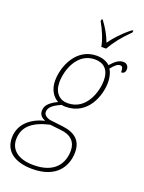

<svg xmlns="http://www.w3.org/2000/svg" viewBox="-226 -850 883 1174"><g transform="rotate(20 215.5 -263.0)"><path d="M280 -606H311C338 -653 375 -702 428 -753L431 -766H422C367 -723 330 -681 301 -641C284 -686 263 -723 231 -766H225L222 -753C246 -712 273 -651 280 -606ZM138 240C298 240 350 143 350 54C350 -20 307 -59 222 -69L145 -78C121 -81 97 -95 97 -116C97 -144 117 -165 174 -190C181 -188 191 -187 198 -187C346 -187 393 -332 393 -415C393 -454 383 -482 372 -498C395 -527 411 -540 427 -540C441 -540 447 -533 447 -501C461 -501 474 -508 474 -531C474 -551 460 -566 440 -566C411 -566 391 -551 359 -516C339 -536 306 -546 274 -546C140 -546 85 -408 85 -316C85 -258 112 -218 147 -199C86 -170 72 -143 72 -115C72 -88 89 -73 112 -64C33 -45 -44 7 -44 103C-44 194 28 240 138 240ZM203 -212C151 -212 113 -248 113 -316C113 -393 155 -521 271 -521C327 -521 365 -489 365 -417C365 -351 328 -212 203 -212ZM137 215C30 215 -16 165 -16 103C-16 18 44 -28 149 -52L221 -44C289 -38 322 0 322 54C322 136 276 215 137 215Z"/></g></svg>

Font: Noto Serif SemiCondensed Thin
Style: Italic
Weight: 100
Width: 4
Italic angle: -12°
Designer: Monotype Design Team
Foundry: Monotype Imaging Inc.
Version: Version 2.013